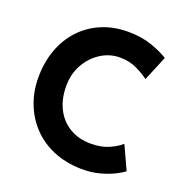

<svg xmlns="http://www.w3.org/2000/svg" viewBox="-133 -866 963 996"><g transform="rotate(20 348.5 -368.0)"><path d="M647 -61Q635 -51 602.5 -34Q570 -17 523 -4Q476 9 419 8Q332 6 263.5 -23.5Q195 -53 147.5 -104Q100 -155 75 -221Q50 -287 50 -362Q50 -446 75.5 -516Q101 -586 148.5 -637Q196 -688 262 -716Q328 -744 408 -744Q482 -744 539 -724Q596 -704 632 -681L575 -544Q550 -563 508.5 -583.5Q467 -604 413 -604Q357 -604 308.5 -573Q260 -542 230.5 -489.5Q201 -437 201 -370Q201 -299 228 -245.5Q255 -192 305 -162Q355 -132 422 -132Q481 -132 523 -151Q565 -170 587 -191Z"/></g></svg>

Font: Reem Kufi Fun
Style: Regular
Weight: 400
Designer: Khaled Hosny
Version: Version 1.005